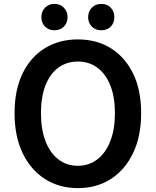

<svg xmlns="http://www.w3.org/2000/svg" viewBox="-20 -955 802 989"><path d="M381 14Q285 14 211.5 -33Q138 -80 96.5 -166.5Q55 -253 55 -372Q55 -492 96.5 -577Q138 -662 211.5 -707Q285 -752 381 -752Q478 -752 551 -706.5Q624 -661 665.5 -576.5Q707 -492 707 -372Q707 -253 665.5 -166.5Q624 -80 551 -33Q478 14 381 14ZM381 -101Q439 -101 482 -134.5Q525 -168 548.5 -229Q572 -290 572 -372Q572 -455 548.5 -514.5Q525 -574 482 -606Q439 -638 381 -638Q323 -638 280 -606Q237 -574 214 -514.5Q191 -455 191 -372Q191 -290 214 -229Q237 -168 280 -134.5Q323 -101 381 -101ZM260 -799Q231 -799 212 -818Q193 -837 193 -867Q193 -896 212 -915.5Q231 -935 260 -935Q290 -935 309 -915.5Q328 -896 328 -867Q328 -837 309 -818Q290 -799 260 -799ZM502 -799Q472 -799 453 -818Q434 -837 434 -867Q434 -896 453 -915.5Q472 -935 502 -935Q532 -935 550.5 -915.5Q569 -896 569 -867Q569 -837 550.5 -818Q532 -799 502 -799Z"/></svg>

Font: Noto Sans SC Thin SemiBold
Style: Regular
Weight: 600
Version: Version 2.004-H2;hotconv 1.0.118;makeotfexe 2.5.65603